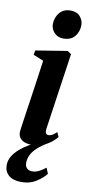

<svg xmlns="http://www.w3.org/2000/svg" viewBox="-108 -798 495 1062"><g transform="rotate(10 139.0 -267.0)"><path d="M112 11Q90 11 72.2 3.8Q54.5 -3.5 45.5 -18.5Q36.5 -33.5 39.5 -57Q41 -69 45 -97.2Q49 -125.5 55 -165.8Q61 -206 68 -254Q75 -302 82.5 -354Q90 -406 97 -457.5L39.5 -481L44 -506L221 -534.5L242.5 -520L180 -90.5Q177.5 -72.5 182.5 -65Q187.5 -57.5 196.5 -57.5Q207.5 -57.5 217.8 -63Q228 -68.5 242.5 -82.5L254.5 -57Q244 -43.5 224.5 -27.5Q205 -11.5 176.8 -0.2Q148.5 11 112 11ZM185 -598Q153 -598 133.5 -619.2Q114 -640.5 114.5 -668.5Q115.5 -706 137.8 -731.8Q160 -757.5 198.5 -757.5Q234.5 -757.5 252.8 -736Q271 -714.5 271 -687.5Q270.5 -650.5 248.8 -624.2Q227 -598 185 -598ZM93.5 224Q48 224 23.2 203Q-1.5 182 -1.5 146Q-1.5 119.5 12.2 96.2Q26 73 48.8 53.2Q71.5 33.5 99.5 17Q127.5 0.5 156.5 -12.5L175 -26L207.5 -15.5Q169.5 6 146.2 27.5Q123 49 112.8 70.5Q102.5 92 102.5 113.5Q102 133.5 113 144.5Q124 155.5 143 155.5Q162 155.5 180.2 146.5Q198.5 137.5 218.5 121.5L231.5 154Q212.5 179 176.5 201.8Q140.5 224.5 93.5 224Z"/></g></svg>

Font: Merriweather 96pt
Style: Bold Italic
Weight: 700
Italic angle: -7.8°
Version: Version 2.101